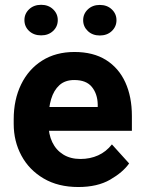

<svg xmlns="http://www.w3.org/2000/svg" viewBox="-20 -749 581 779"><path d="M297.9 9.8Q215.8 9.8 157 -24.9Q98.1 -59.6 66.9 -117.7Q35.6 -175.8 35.6 -246.1V-265.1Q35.6 -344.7 65.7 -406.5Q95.7 -468.3 151.1 -503.2Q206.5 -538.1 282.2 -538.1Q358.4 -538.1 410.2 -505.6Q461.9 -473.1 488.5 -414.8Q515.1 -356.4 515.1 -278.3V-218.3H96.2V-314.9H376.5V-325.7Q375.5 -368.2 352.8 -396.2Q330.1 -424.3 281.3 -424.3Q244.1 -424.3 221.2 -403.6Q198.2 -382.8 187.5 -346.9Q176.8 -311 176.8 -265.1V-246.1Q176.8 -204.1 192.1 -172.1Q207.5 -140.1 236.6 -122.1Q265.6 -104 306.6 -104Q345.7 -104 378.2 -118.7Q410.6 -133.3 434.1 -163.1L503.9 -85.9Q478.5 -49.8 426.8 -20Q375 9.8 297.9 9.8ZM79.1 -667.5Q79.1 -693.4 98.1 -711.4Q117.2 -729.5 147 -729.5Q176.3 -729.5 195.3 -711.4Q214.4 -693.4 214.4 -667.5Q214.4 -641.1 195.3 -623.3Q176.3 -605.5 147 -605.5Q117.2 -605.5 98.1 -623.3Q79.1 -641.1 79.1 -667.5ZM317.4 -667Q317.4 -692.9 336.4 -710.9Q355.5 -729 384.8 -729Q414.6 -729 433.6 -710.9Q452.6 -692.9 452.6 -667Q452.6 -641.1 433.6 -623Q414.6 -605 384.8 -605Q355.5 -605 336.4 -623Q317.4 -641.1 317.4 -667Z"/></svg>

Font: RobotoDEMO
Style: Regular
Weight: 400
Designer: Christian Robertson
Foundry: Google
Version: Version 2.136